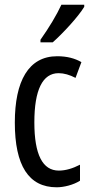

<svg xmlns="http://www.w3.org/2000/svg" viewBox="-20 -786 387 816"><path d="M338 -757V-766H241C220 -721 190 -671 152 -617V-606H204C245 -642 313 -715 338 -757ZM221 10C251 10 292 0 320 -18V-86C289 -70 259 -61 230 -61C161 -61 126 -129 126 -266C126 -404 161 -475 229 -475C252 -475 276 -468 301 -455L326 -522C298 -538 265 -547 223 -547C101 -547 43 -441 43 -265C43 -82 102 10 221 10Z"/></svg>

Font: Noto Sans Telugu ExtraCondensed
Style: Regular
Weight: 400
Width: 2
Designer: Jelle Bosma - Monotype Design Team
Foundry: Monotype Imaging Inc.
Version: Version 2.005